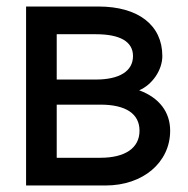

<svg xmlns="http://www.w3.org/2000/svg" viewBox="-20 -569 577 589"><path d="M60 0H304C419 0 502 -71 502 -168C502 -225 469 -269 407 -292C447 -309 478 -354 478 -397C478 -492 404 -549 282 -549H60ZM154 -325V-464H274C349 -464 388 -441 388 -397C388 -351 347 -325 274 -325ZM154 -85V-248H288C366 -248 408 -220 408 -168C408 -115 364 -85 288 -85Z"/></svg>

Font: Involve Medium
Style: Regular
Weight: 500
Designer: Stefan Peev
Foundry: Context Ltd.
Version: Version 1.001